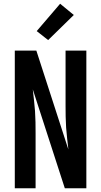

<svg xmlns="http://www.w3.org/2000/svg" viewBox="-20 -1005 540 1025"><path d="M59 0V-735H174L345 -207Q342 -236 338.5 -265Q335 -294 333 -323.5Q331 -353 330.5 -382.5Q330 -412 330 -441V-735H441V0H326L155 -528Q158 -499 161.5 -470Q165 -441 167 -411.5Q169 -382 169.5 -352.5Q170 -323 170 -294V0ZM237 -791 176 -839 301 -985 374 -925Z"/></svg>

Font: Iosevka
Style: Bold
Weight: 700
Monospace: yes
Designer: Belleve Invis
Foundry: Belleve Invis
Version: Version 32.5.0; ttfautohint (v1.8.4)